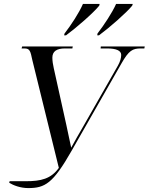

<svg xmlns="http://www.w3.org/2000/svg" viewBox="-20 -951 758 979"><path d="M477 -780 476 -771H485C538 -810 625 -886 654 -922L657 -931H572C552 -886 511 -824 477 -780ZM309 -780 307 -771H317C370 -810 456 -885 486 -922L488 -931H403C383 -885 343 -824 309 -780ZM27 -19C48 -6 84 8 124 8C209 8 250 -15 345 -182L599 -627C637 -694 656 -704 698 -704H716L718 -714H494L493 -704H526C573 -704 598 -693 598 -671C598 -656 593 -637 581 -616L403 -304C381 -267 363 -234 343 -198C332 -245 325 -286 318 -315L254 -604C250 -621 247 -641 247 -657C247 -689 269 -704 311 -704H349L351 -714H93L90 -704H104C132 -704 135 -692 145 -644L280 -95C240 -39 189 -27 112 -27H29Z"/></svg>

Font: Noto Serif Display SemiCondensed
Style: Italic
Weight: 400
Width: 4
Italic angle: -12°
Designer: Monotype Design Team
Foundry: Monotype Imaging Inc.
Version: Version 2.009